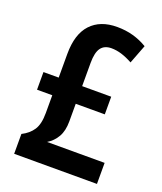

<svg xmlns="http://www.w3.org/2000/svg" viewBox="-135 -812 760 900"><g transform="rotate(20 245.5 -362.0)"><path d="M294 -724Q337 -724 374.5 -713.5Q412 -703 445 -683L409 -589Q380 -605 354 -613Q328 -621 303 -621Q268 -621 251 -598Q234 -575 234 -523V-407H379V-319H234V-231Q234 -184 216.5 -153.5Q199 -123 169 -105H456V0H43V-99Q79 -117 98 -146Q117 -175 117 -230V-319H41V-407H117V-525Q117 -624 163.5 -674Q210 -724 294 -724Z"/></g></svg>

Font: Noto Sans Thai Looped Condensed SemiBold
Style: Regular
Weight: 600
Width: 3
Designer: Sasikarn Vongin, Ben Mitchell
Foundry: The Fontpad Ltd
Version: Version 1.001; ttfautohint (v1.8.4.7-5d5b)